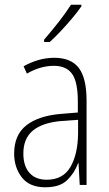

<svg xmlns="http://www.w3.org/2000/svg" viewBox="-20 -784 460 814"><path d="M210 -539Q281 -539 314 -496Q347 -453 347 -357V0H318L313 -92H311Q296 -51 265 -20.5Q234 10 172 10Q105 10 72.5 -32Q40 -74 40 -133Q40 -212 91.5 -252.5Q143 -293 237 -301L310 -307V-353Q310 -437 285.5 -471Q261 -505 208 -505Q182 -505 154 -497.5Q126 -490 94 -472L80 -503Q110 -520 143 -529.5Q176 -539 210 -539ZM240 -271Q160 -264 119.5 -230.5Q79 -197 79 -133Q79 -80 105 -51Q131 -22 178 -22Q247 -22 278.5 -76Q310 -130 311 -218V-276ZM325 -757Q309 -734 285.5 -706Q262 -678 237 -651.5Q212 -625 191 -606H167V-616Q199 -653 228.5 -690.5Q258 -728 281 -764H325Z"/></svg>

Font: Noto Sans Gujarati UI Condensed ExtraLight
Style: Regular
Weight: 200
Width: 3
Designer: Jelle Bosma - Monotype Design Team, Universal Thirst
Foundry: Monotype Imaging Inc.
Version: Version 2.106; ttfautohint (v1.8.4.7-5d5b)